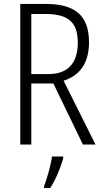

<svg xmlns="http://www.w3.org/2000/svg" viewBox="-20 -734 523 975"><path d="M212 -714H83V0H139V-310H251L401 0H465L303 -324C386 -351 432 -414 432 -519C432 -658 358 -714 212 -714ZM210 -663C325 -663 375 -623 375 -517C375 -409 320 -358 228 -358H139V-663ZM301 70V61H244C239 102 218 176 204 211V221H235C263 178 288 117 301 70Z"/></svg>

Font: Noto Sans Thai Looped Condensed Light
Style: Regular
Weight: 300
Width: 3
Designer: Sasikarn Vongin, Ben Mitchell
Foundry: The Fontpad Ltd
Version: Version 1.001